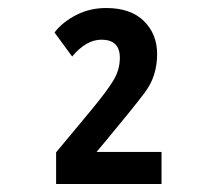

<svg xmlns="http://www.w3.org/2000/svg" viewBox="-20 -874 540 479"><path d="M383 -415V-495H221L246 -525Q311 -603 341.5 -643.5Q372 -684 372 -739Q372 -789 339 -821.5Q306 -854 245 -854Q204 -854 170 -836.5Q136 -819 116 -793L160 -733Q195 -775 233 -775Q279 -775 279 -730Q279 -700 263 -673.5Q247 -647 209 -601L120 -494V-415Z"/></svg>

Font: Noto Sans Mono UI Condensed
Style: Bold
Weight: 700
Width: 3
Designer: Monotype Design team
Foundry: Monotype Imaging Inc.
Version: 1.000